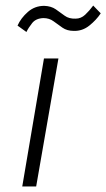

<svg xmlns="http://www.w3.org/2000/svg" viewBox="-20 -670 382 690"><path d="M43 -578Q55 -605 80 -627Q105 -649 139 -649Q164 -648 180.5 -636.5Q197 -625 212.5 -613.5Q228 -602 252 -603Q271 -603 286 -617Q301 -631 315 -650L342 -622Q326 -598 301 -578Q276 -558 245 -559Q221 -559 204.5 -570.5Q188 -582 172.5 -593.5Q157 -605 136 -605Q109 -604 95.5 -587Q82 -570 75 -555ZM138 -460H190L110 0H60Z"/></svg>

Font: Jost* Light
Style: Italic
Weight: 300
Italic angle: -10°
Version: Version 3.7